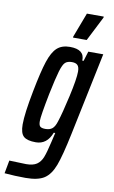

<svg xmlns="http://www.w3.org/2000/svg" viewBox="-136 -757 601 1011"><g transform="rotate(10 164.5 -252.0)"><path d="M-37 197 -24 127Q51 130 66 130Q103 130 123 116.5Q143 103 153.5 76.5Q164 50 177 -7L189 -58H181Q156 8 96 8Q50 8 31 -9Q12 -26 12 -73Q12 -131 36 -254Q57 -363 75 -417.5Q93 -472 118.5 -495Q144 -518 187 -518Q266 -518 263 -458H270L286 -510H366L274 -68Q249 52 229 105Q209 158 175.5 180Q142 202 75 202Q20 202 -37 197ZM193 -121Q208 -166 229.5 -262Q251 -358 251 -397Q251 -421 241.5 -431Q232 -441 211 -441Q188 -441 175.5 -430Q163 -419 151.5 -380.5Q140 -342 122 -255Q98 -133 98 -106Q98 -84 106 -77Q114 -70 134 -70Q157 -70 170.5 -81Q184 -92 193 -121ZM194 -569V-574L244 -706H334V-701L267 -569Z"/></g></svg>

Font: Saira Ultra Condensed SemiBold
Style: Italic
Weight: 600
Width: 1
Italic angle: -12°
Designer: Hector Gatti with collaboration of the Omnibus-Type team
Foundry: Omnibus-Type
Version: Version 1.001; ttfautohint (v1.8)